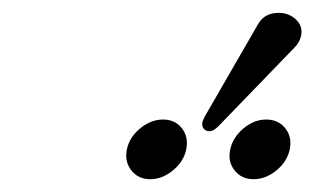

<svg xmlns="http://www.w3.org/2000/svg" viewBox="-20 -806 486 297"><path d="M411.1 -786.1Q426.8 -786.1 437.7 -775.9Q448.7 -765.6 445.8 -751Q443.4 -740.2 436 -732.9L317.9 -610.8Q310.1 -603 304.2 -603Q298.3 -603 295.2 -606.9Q292 -610.8 293 -616.2Q293.5 -619.6 296.9 -626L379.4 -769Q389.2 -786.1 411.1 -786.1ZM183.1 -542.5Q172.4 -556.2 176.3 -575Q180.2 -593.8 196.8 -607.4Q213.4 -621.1 232.2 -621.1Q251 -621.1 261.5 -607.4Q272 -593.8 268.1 -575Q264.2 -556.2 247.6 -542.5Q231 -528.8 212.4 -528.8Q193.8 -528.8 183.1 -542.5ZM342.8 -542.5Q332 -556.2 336.2 -575Q340.3 -593.8 356.7 -607.4Q373 -621.1 391.8 -621.1Q410.6 -621.1 421.4 -607.4Q432.1 -593.8 428.2 -575Q424.3 -556.2 407.7 -542.5Q391.1 -528.8 372.3 -528.8Q353.5 -528.8 342.8 -542.5Z"/></svg>

Font: Linux Biolinum O
Style: Italic
Weight: 400
Italic angle: -12°
Designer: Philipp H. Poll
Foundry: Philipp H. Poll
Version: Version 1.1.3